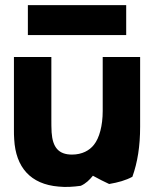

<svg xmlns="http://www.w3.org/2000/svg" viewBox="-20 -704 602 744"><path d="M469 -684H88V-568H469ZM403 9C438 3 467 -5 493 -19C513 -75 523 -137 523 -213V-483H378V-274C378 -217 365 -169 344 -143C327 -121 298 -105 259 -105C207 -105 184 -133 180 -191C179 -208 179 -225 179 -243V-483H34V-203C34 -190 34 -176 35 -164C41 -56 98 10 207 19C235 22 264 20 293 16C313 7 327 -7 340 -23C363 -10 384 0 403 9Z"/></svg>

Font: Bluebird
Style: SfBd
Weight: 700
Designer: Jasper
Foundry: Cannot Into Space Fonts
Version: Version 0.98